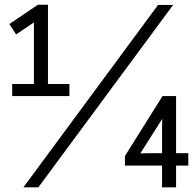

<svg xmlns="http://www.w3.org/2000/svg" viewBox="-20 -801 840 821"><path d="M732.9 0H672.9V-92.8H514.2V-133.8L674.8 -390.1H732.9V-146H785.2V-92.8H732.9ZM144 0H80.1L655.8 -779.8H720.2ZM276.9 -390.1H32.2V-441.9H125V-705.1L48.8 -653.8L20 -698.2L142.1 -780.8H185.1V-441.9H276.9ZM673.8 -293 580.1 -145 613.8 -146H672.9V-253.9Z"/></svg>

Font: Cooper Hewitt
Style: Book
Weight: 705
Designer: Village Type and Design LLC
Foundry: Cooper Hewitt Smithsonian Design Museum
Version: 1.000